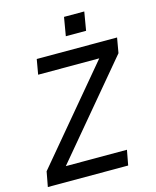

<svg xmlns="http://www.w3.org/2000/svg" viewBox="-129 -974 865 1062"><g transform="rotate(-15 303.5 -443.0)"><path d="M27 -86 11 0H471L487 -86H137L580 -614L595 -700H135L120 -614H470ZM323 -780H439L457 -886H341Z"/></g></svg>

Font: Uncut Sans Medium
Style: Italic
Weight: 500
Italic angle: -10°
Designer: Kasper Nordkvist
Foundry: Uncut Type
Version: Version 1.111;FEAKit 1.0